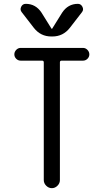

<svg xmlns="http://www.w3.org/2000/svg" viewBox="-20 -980 540 1000"><path d="M87.9 -664.1Q74.2 -664.1 64.5 -673.8Q54.7 -683.6 54.7 -696.8Q54.7 -710 64.5 -720.2Q74.2 -730.5 87.9 -730.5H412.1Q425.8 -730.5 435.5 -720.2Q445.3 -710 445.3 -696.8Q445.3 -683.6 435.5 -673.8Q425.8 -664.1 412.1 -664.1H300.8Q292 -664.1 292 -655.3V-42Q292 -25.4 279.3 -12.7Q266.6 0 250 0Q233.4 0 220.7 -12.7Q208 -25.4 208 -42V-655.3Q208 -664.1 199.2 -664.1ZM303.7 -914.1Q334 -960 385.7 -960Q401.4 -960 409.2 -944.8Q417 -929.7 407.2 -917L343.8 -835Q308.6 -790 252.9 -790H247.1Q191.4 -790 156.2 -835L92.8 -917Q83 -929.7 90.3 -944.8Q97.7 -960 114.3 -960Q166 -960 196.3 -914.1L248 -831.1Q248 -830.1 250 -830.1Q252 -830.1 252 -831.1Z"/></svg>

Font: Rounded Mgen+ 1mn regular
Style: Regular
Weight: 400
Designer: [Source Han Sans]
Ryoko NISHIZUKA  (kana & ideographs); Paul D. Hunt (Latin, Greek & Cyrillic); Wenlong ZHANG  (bopomofo
Version: Version 1.059.20150602